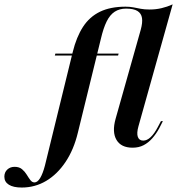

<svg xmlns="http://www.w3.org/2000/svg" viewBox="-198 -661 806 874"><path d="M-99.2 192.7Q-137.1 192.7 -157.7 179.8Q-178.2 166.9 -178.2 143.5Q-178.2 123.4 -164.9 110.9Q-151.6 98.4 -131.5 98.4Q-110.5 98.4 -97.6 109.3Q-84.7 120.2 -76.2 134.3Q-67.7 148.4 -59.7 158.9Q-51.6 169.4 -41.1 169.4Q-27.4 169.4 -15.3 149.6Q-3.2 129.8 6.5 92.7L133.1 -424.2Q150 -492.7 179.8 -538.7Q209.7 -584.7 257.3 -607.7Q304.8 -630.6 373.4 -630.6Q393.5 -630.6 409.7 -627.4Q425.8 -624.2 442.7 -621Q459.7 -617.7 483.1 -617.7Q511.3 -617.7 537.1 -623.8Q562.9 -629.8 587.9 -641.1L432.3 -86.3Q423.4 -54.8 429.4 -37.9Q435.5 -21 454 -21Q487.9 -21 520.2 -82.3L534.7 -109.7H543.5L526.6 -76.6Q512.9 -51.6 495.2 -31.5Q477.4 -11.3 455.6 0Q433.9 11.3 405.6 11.3Q353.2 11.3 332.3 -24.2Q311.3 -59.7 328.2 -120.2L442.7 -525.8Q451.6 -558.1 448.4 -579Q445.2 -600 427.8 -610.9Q410.5 -621.8 375.8 -621.8Q346 -621.8 324.2 -607.7Q302.4 -593.5 287.5 -563.3Q272.6 -533.1 261.3 -484.7L156.5 -57.3Q137.9 20.2 100.4 76.2Q62.9 132.3 12.1 162.5Q-38.7 192.7 -99.2 192.7ZM51.6 -408.1 54 -416.9H341.9L339.5 -408.1Z"/></svg>

Font: Playfair 144pt
Style: Bold Italic
Weight: 700
Italic angle: -15.6°
Designer: Claus Eggers Sørensen
Foundry: Claus Eggers Sørensen
Version: Version 2.203